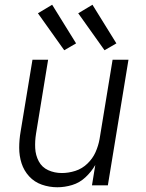

<svg xmlns="http://www.w3.org/2000/svg" viewBox="-20 -782 616 810"><path d="M222 8Q253 8 284.5 -1.5Q316 -11 341 -34.5Q366 -58 382 -86L368 0H435L522 -530H455L400 -195Q395 -167 383 -140Q371 -113 348.5 -91.5Q326 -70 297.5 -61Q269 -52 241 -52Q210 -52 183.5 -64Q157 -76 143.5 -101.5Q130 -127 128.5 -157Q127 -187 132 -218L183 -530H117L67 -227Q61 -193 61 -158.5Q61 -124 71 -93Q81 -62 103 -38Q125 -14 156.5 -3Q188 8 222 8ZM421 -570 471 -599 370 -762 310 -726ZM251 -570 301 -599 200 -762 140 -726Z"/></svg>

Font: Iosevka Sparkle Light Oblique
Style: Regular
Weight: 300
Italic angle: -9°
Designer: Belleve Invis
Foundry: Belleve Invis
Version: Version 4.5.0; ttfautohint (v1.8.3)